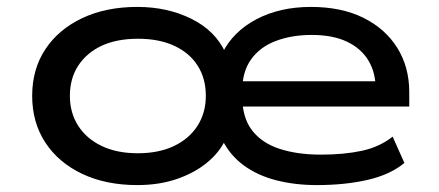

<svg xmlns="http://www.w3.org/2000/svg" viewBox="-20 -526 1269 555"><path d="M377 9Q286 9 217.5 -23.5Q149 -56 111 -114Q73 -172 73 -249Q73 -326 111 -383.5Q149 -441 217.5 -473.5Q286 -506 377 -506Q464 -506 533.5 -471.5Q603 -437 632 -373H623Q654 -435 721.5 -470.5Q789 -506 879 -506Q967 -506 1030.5 -474.5Q1094 -443 1128.5 -387.5Q1163 -332 1163 -260V-218H657V-291H1091L1066 -268Q1066 -316 1045 -351Q1024 -386 983 -405.5Q942 -425 881 -425Q823 -425 777 -407.5Q731 -390 705.5 -354Q680 -318 680 -262V-249Q680 -187 708 -150Q736 -113 787.5 -96Q839 -79 908 -79Q974 -79 1025.5 -90Q1077 -101 1115 -131L1149 -55Q1108 -21 1042.5 -6Q977 9 896 9Q832 9 778 -5Q724 -19 684.5 -48Q645 -77 623 -121H631Q614 -85 578 -55.5Q542 -26 491 -8.5Q440 9 377 9ZM378 -83Q439 -83 483 -104Q527 -125 551 -162.5Q575 -200 575 -249Q575 -299 551.5 -336Q528 -373 484 -393.5Q440 -414 379 -414Q317 -414 273.5 -393.5Q230 -373 206 -336Q182 -299 182 -249Q182 -200 206 -162.5Q230 -125 274 -104Q318 -83 378 -83Z"/></svg>

Font: Nunito Sans 7pt Expanded Medium
Style: Regular
Weight: 500
Width: 7
Designer: Vernon Adams
Foundry: Vernon Adams
Version: Version 3.101;gftools[0.9.27]